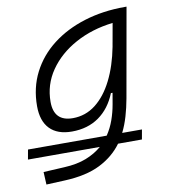

<svg xmlns="http://www.w3.org/2000/svg" viewBox="-126 -594 796 901"><g transform="rotate(-10 272.0 -143.5)"><path d="M-42.5 104 -34.2 57.6H340.8Q361.8 26.4 374.5 -9.5Q387.2 -45.4 393.6 -82.5L402.8 -135.7H395Q367.2 -65.9 313.5 -27.8Q259.8 10.3 184.1 10.3Q115.2 10.3 79.1 -27.1Q43 -64.5 43 -135.3Q43 -223.1 79.6 -294.7Q116.2 -366.2 181.9 -417Q247.6 -467.8 335.9 -495.1Q424.3 -522.5 528.3 -522.5H537.6L462.4 -98.1Q454.6 -55.2 443.1 -15.9Q431.6 23.4 414.6 57.6H508.8L500.5 104H386.7Q346.7 159.2 280.3 192.6Q213.9 226.1 110.4 230.5L22.5 234.4L19.5 174.3L120.1 168.9Q180.2 166 224.4 148.7Q268.6 131.3 299.8 104ZM460 -458.5Q359.9 -446.8 280.5 -403.3Q201.2 -359.9 155 -293Q108.9 -226.1 108.9 -144Q108.9 -50.8 199.2 -50.8Q259.8 -50.8 307.9 -88.1Q356 -125.5 389.6 -192.6Q423.3 -259.8 440.4 -348.6L443.8 -368.2V-367.7Z"/></g></svg>

Font: Cascadia Code PL Light
Style: Italic
Weight: 300
Italic angle: -10°
Monospace: yes
Designer: Aaron Bell
Foundry: Saja Typeworks
Version: Version 2404.023; ttfautohint (v1.8.4)